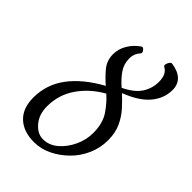

<svg xmlns="http://www.w3.org/2000/svg" viewBox="-198 -731 822 822"><g transform="rotate(45 213.5 -320.0)"><path d="M165 8Q101 8 64.5 -26.5Q28 -61 28 -125Q28 -205 75.5 -268Q123 -331 212 -380Q183 -405 160.5 -432.5Q138 -460 138 -498Q138 -530 155.5 -559Q173 -588 201 -607Q208 -612 216.5 -601.5Q225 -591 220 -585Q200 -563 200 -534Q200 -500 219 -473Q238 -446 266 -422Q318 -447 339.5 -480Q361 -513 361 -553Q361 -577 353.5 -592Q346 -607 332 -614Q326 -617 327.5 -625.5Q329 -634 334.5 -641.5Q340 -649 346 -648Q387 -642 407 -622Q427 -602 427 -570Q427 -519 392.5 -477.5Q358 -436 283 -407Q307 -385 330 -359.5Q353 -334 368.5 -300.5Q384 -267 384 -222Q384 -176 365.5 -134Q347 -92 315 -60.5Q283 -29 244.5 -10.5Q206 8 165 8ZM96 -140Q96 -91 123 -59.5Q150 -28 183 -28Q220 -28 250 -53.5Q280 -79 298.5 -118.5Q317 -158 317 -199Q317 -258 291.5 -295.5Q266 -333 237 -358Q173 -322 134.5 -266Q96 -210 96 -140Z"/></g></svg>

Font: Junicode Two Beta Condensed
Style: Italic
Weight: 400
Width: 3
Italic angle: -9°
Version: Version 1.053; ttfautohint (v1.8.4)